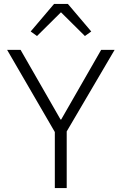

<svg xmlns="http://www.w3.org/2000/svg" viewBox="-20 -950 615 970"><path d="M257 0V-283L16 -698H84L286 -346H289L491 -698H559L317 -286V0ZM323 -930 441 -791 409 -768 288 -888 167 -768 135 -791 253 -930Z"/></svg>

Font: Plexus Sans Light
Style: Regular
Weight: 300
Version: Version 2.001;PS 002.001;hotconv 1.0.70;makeotf.lib2.5.58329